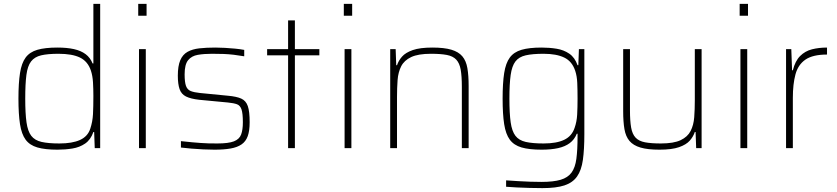

<svg xmlns="http://www.w3.org/2000/svg" viewBox="-20 -763 4310 989"><path d="M276 8Q212 8 172.5 -3.5Q133 -15 112 -43.5Q91 -72 83 -123.5Q75 -175 75 -255Q75 -335 83 -386.5Q91 -438 112 -466.5Q133 -495 172.5 -506.5Q212 -518 276 -518Q325 -518 361 -510Q397 -502 421 -484Q445 -466 457 -436H461V-743H496V0H468L465 -83H461Q447 -43 418.5 -23.5Q390 -4 353 2Q316 8 276 8ZM286 -24Q352 -24 392 -42Q432 -60 445 -100Q457 -136 459 -175Q461 -214 461 -269Q461 -305 459 -339Q457 -373 448 -400Q432 -447 392 -466.5Q352 -486 281 -486Q226 -486 192 -478Q158 -470 140 -446.5Q122 -423 116 -377Q110 -331 110 -255Q110 -179 116.5 -133Q123 -87 141 -63.5Q159 -40 194 -32Q229 -24 286 -24Z M692 -682V-743H735V-682ZM696 0V-510H731V0Z M1085 8Q1059 8 1027.5 6.5Q996 5 966 2.5Q936 0 912 -3V-36Q947 -32 971 -30Q995 -28 1014.5 -26.5Q1034 -25 1053.5 -24.5Q1073 -24 1099 -24Q1157 -24 1185 -35Q1213 -46 1222 -70Q1231 -94 1231 -133Q1231 -179 1224 -199.5Q1217 -220 1200.5 -226Q1184 -232 1154 -235L1006 -249Q962 -254 938 -266Q914 -278 905 -304Q896 -330 896 -373Q896 -423 908.5 -452.5Q921 -482 946 -496Q971 -510 1007 -514Q1043 -518 1089 -518Q1112 -518 1138.5 -516.5Q1165 -515 1191 -512.5Q1217 -510 1238 -506V-473Q1209 -478 1183.5 -481Q1158 -484 1131.5 -485Q1105 -486 1072 -486Q1031 -486 999 -480.5Q967 -475 949 -453Q931 -431 931 -380Q931 -340 938 -320.5Q945 -301 962.5 -294Q980 -287 1010 -284L1153 -270Q1199 -266 1223 -255Q1247 -244 1256.5 -216.5Q1266 -189 1266 -133Q1266 -89 1256 -61.5Q1246 -34 1224 -19Q1202 -4 1167.5 2Q1133 8 1085 8Z M1464 0V-478H1356V-510H1464V-658H1499V-510H1625V-478H1499V0Z M1751 -682V-743H1794V-682ZM1755 0V-510H1790V0Z M1990 0V-510H2018L2021 -427H2025Q2033 -451 2051 -471.5Q2069 -492 2106 -505Q2143 -518 2207 -518Q2268 -518 2305 -507Q2342 -496 2361.5 -473Q2381 -450 2387.5 -412Q2394 -374 2394 -320V0H2359V-315Q2359 -371 2353 -404.5Q2347 -438 2330 -456Q2313 -474 2281.5 -480Q2250 -486 2200 -486Q2134 -486 2098 -469Q2062 -452 2046.5 -421.5Q2031 -391 2028 -350.5Q2025 -310 2025 -264V0Z M2774 206Q2742 206 2707.5 205Q2673 204 2641.5 202.5Q2610 201 2587 199V166Q2616 168 2648.5 170Q2681 172 2712 173Q2743 174 2769 174Q2831 174 2868 163Q2905 152 2924 126Q2943 100 2949 54.5Q2955 9 2955 -60V-74H2951Q2939 -44 2915 -26Q2891 -8 2855 0Q2819 8 2770 8Q2706 8 2666.5 -3.5Q2627 -15 2606 -43.5Q2585 -72 2577 -123.5Q2569 -175 2569 -255Q2569 -335 2577 -386.5Q2585 -438 2606 -466.5Q2627 -495 2666.5 -506.5Q2706 -518 2770 -518Q2810 -518 2847 -512Q2884 -506 2912.5 -486.5Q2941 -467 2955 -427H2959L2962 -510H2990V-72Q2990 7 2982.5 60.5Q2975 114 2952.5 146Q2930 178 2887.5 192Q2845 206 2774 206ZM2780 -24Q2847 -24 2886.5 -43Q2926 -62 2940 -105Q2951 -136 2953 -172.5Q2955 -209 2955 -255Q2955 -300 2953.5 -335.5Q2952 -371 2943 -398Q2927 -447 2886.5 -466.5Q2846 -486 2780 -486Q2723 -486 2688 -478Q2653 -470 2635 -446.5Q2617 -423 2610.5 -377Q2604 -331 2604 -255Q2604 -179 2610.5 -133Q2617 -87 2635 -63.5Q2653 -40 2688 -32Q2723 -24 2780 -24Z M3377 8Q3316 8 3279 -3Q3242 -14 3222.5 -37Q3203 -60 3196.5 -98Q3190 -136 3190 -190V-510H3225V-195Q3225 -140 3231 -106Q3237 -72 3254 -54Q3271 -36 3302.5 -30Q3334 -24 3384 -24Q3450 -24 3486 -41Q3522 -58 3537.5 -88.5Q3553 -119 3556 -159.5Q3559 -200 3559 -246V-510H3594V0H3566L3563 -83H3559Q3551 -59 3533 -38.5Q3515 -18 3478 -5Q3441 8 3377 8Z M3790 -682V-743H3833V-682ZM3794 0V-510H3829V0Z M4029 0V-510H4056L4060 -401H4064Q4076 -449 4101.5 -474.5Q4127 -500 4162.5 -509Q4198 -518 4240 -518V-482Q4167 -482 4129 -456Q4091 -430 4077.5 -380Q4064 -330 4064 -259V0Z"/></svg>

Font: Saira Thin
Style: Regular
Weight: 100
Designer: Hector Gatti with collaboration of the Omnibus-Type team
Foundry: Omnibus-Type
Version: Version 1.101